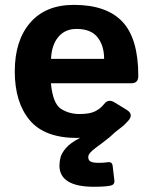

<svg xmlns="http://www.w3.org/2000/svg" viewBox="-20 -542 613 768"><path d="M39.1 -256.3Q39.1 -379.9 100.8 -451.2Q162.6 -522.5 275.4 -522.5Q406.2 -522.5 469.7 -455.1Q533.2 -387.7 533.2 -238.3Q533.2 -209 505.9 -209H183.6Q191.4 -127.9 223.6 -106.9Q255.9 -85.9 298.3 -85.9Q338.9 -85.9 360.4 -96.7Q381.8 -107.4 396.5 -126Q413.1 -147.5 437.5 -132.8L486.3 -103Q515.1 -85.4 494.6 -61Q477.5 -41 459.7 -28.3Q441.9 -15.6 419.9 5.4Q394.5 26.4 363.8 48.6Q333 70.8 333 85.9Q333 101.1 344.5 105.2Q356 109.4 371.6 109.4Q396 109.4 411.1 106.9Q428.7 104 430.7 122.1L437.5 179.7Q439.5 197.3 420.9 200.7Q399.4 205.1 355.5 205.1Q286.6 205.1 252.2 183.6Q217.8 162.1 217.8 120.6Q217.8 103 222.4 86.4Q227.1 69.8 243.9 50Q260.7 30.3 297.9 10.7V8.8Q293 9.8 288.1 9.8Q158.2 9.8 98.6 -61.5Q39.1 -132.8 39.1 -256.3ZM184.1 -306.6H396.5Q396.5 -359.4 370.1 -392.8Q343.8 -426.3 286.1 -426.3Q240.2 -426.3 213.4 -394.3Q186.5 -362.3 184.1 -306.6Z"/></svg>

Font: Istok
Style: Bold
Weight: 700
Designer: Andrey V. Panov
Foundry: Andrey V. Panov
Version: Version 1.0.1